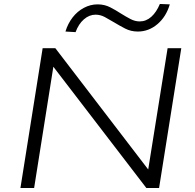

<svg xmlns="http://www.w3.org/2000/svg" viewBox="-20 -948 982 968"><path d="M83 0 195 -705H259L733 -86H726L825 -705H894L782 0H718L244 -618H250L152 0ZM361 -786 310 -789Q322 -829 346 -860Q370 -891 403 -908.5Q436 -926 472 -926Q507 -926 536 -911Q565 -896 591 -879Q615 -864 638 -852Q661 -840 684 -840Q717 -840 743 -863.5Q769 -887 786 -928L836 -926Q818 -864 774 -826.5Q730 -789 675 -789Q640 -789 611 -804Q582 -819 554 -836Q531 -850 508.5 -862Q486 -874 462 -874Q430 -874 403 -850.5Q376 -827 361 -786Z"/></svg>

Font: Nunito Sans 10pt Expanded Light
Style: Italic
Weight: 300
Width: 7
Italic angle: -9°
Designer: Vernon Adams
Foundry: Vernon Adams
Version: Version 3.101;gftools[0.9.27]